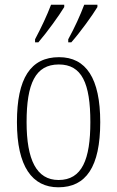

<svg xmlns="http://www.w3.org/2000/svg" viewBox="-20 -786 497 816"><path d="M270 -619V-606H283C321 -649 373 -721 394 -756V-766H338C321 -721 298 -670 270 -619ZM129 -619V-606H143C180 -649 232 -721 253 -756V-766H197C180 -721 156 -670 129 -619ZM228 10C345 10 406 -76 406 -267C406 -453 346 -543 231 -543C110 -543 52 -453 52 -267C52 -78 117 10 228 10ZM229 -21C135 -21 93 -107 93 -267C93 -430 130 -512 230 -512C328 -512 364 -432 364 -267C364 -109 329 -21 229 -21Z"/></svg>

Font: Noto Serif Hebrew Condensed ExtraLight
Style: Regular
Weight: 200
Width: 3
Designer: Monotype Design Team
Foundry: Monotype Imaging Inc.
Version: Version 2.004